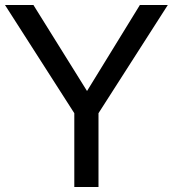

<svg xmlns="http://www.w3.org/2000/svg" viewBox="-22 -750 693 770"><path d="M651 -730 373 -296V0H276V-296L-2 -730H112L327 -385L539 -730Z"/></svg>

Font: Nacelle
Style: Regular
Weight: 400
Designer: Sora Sagano
Foundry: Sora Sagano
Version: Version 1.000;FEAKit 1.0